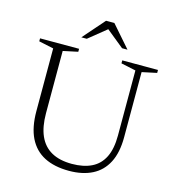

<svg xmlns="http://www.w3.org/2000/svg" viewBox="-126 -976 1000 1093"><g transform="rotate(15 374.5 -430.0)"><path d="M598 -256V-640L511 -658.5V-676H721.5V-658.5L634.5 -640V-256Q634.5 -165.5 604 -106.5Q573.5 -47.5 516.5 -18.8Q459.5 10 380 10Q293.5 10 234.2 -20.5Q175 -51 144.2 -113.2Q113.5 -175.5 113.5 -271V-640L26.5 -658.5V-676H256.5V-658.5L169.5 -640V-273Q169.5 -193.5 193.2 -140Q217 -86.5 265 -59.5Q313 -32.5 386 -32.5Q454 -32.5 501.5 -55.8Q549 -79 573.5 -128.5Q598 -178 598 -256ZM380 -833.5H396.5L284 -742.5H252L363.5 -870H412.5L524 -742.5H492Z"/></g></svg>

Font: Newsreader 16pt 16pt Light
Style: Regular
Weight: 300
Version: Version 1.003